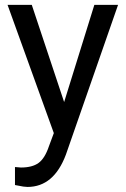

<svg xmlns="http://www.w3.org/2000/svg" viewBox="-20 -548 513 782"><path d="M10.7 0ZM241.2 -132.3 364.3 -528.3H460.9L248.5 81.5Q199.2 213.4 91.8 213.4L74.7 211.9L41 205.6V132.3L65.4 134.3Q111.3 134.3 137 115.7Q162.6 97.2 179.2 47.9L199.2 -5.9L10.7 -528.3H109.4Z"/></svg>

Font: Roboto-o
Style: o-Regular
Weight: 400
Designer: Google
Version: Version 2.134; 2016; ttfautohint (v1.6)